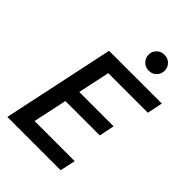

<svg xmlns="http://www.w3.org/2000/svg" viewBox="-276 -1082 1197 1197"><g transform="rotate(45 323.0 -483.5)"><path d="M443 -827Q412 -827 392 -848Q372 -869 372 -897Q372 -926 392 -946.5Q412 -967 443 -967Q474 -967 494 -946.5Q514 -926 514 -897Q514 -868 494 -847.5Q474 -827 443 -827ZM24 0 181 -740H646L625 -638H276L231 -427H534L513 -326H210L162 -102H516L494 0Z"/></g></svg>

Font: Be Vietnam Pro Medium
Style: Italic
Weight: 500
Italic angle: -12°
Designer: Lam Bao, Tony Le, Vietanh Nguyen
Foundry: Yellow Type Foundry
Version: Version 1.002; ttfautohint (v1.8.3)